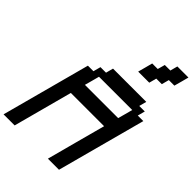

<svg xmlns="http://www.w3.org/2000/svg" viewBox="-348 -1390 1531 1531"><g transform="rotate(45 417.5 -625.0)"><path d="M500 0H625L826.2 -750H763.7L780.3 -812.5H717.8L734.4 -875H359.4L342.8 -812.5H280.3L263.7 -750H201.2L0 0H125Q147 -83 191.9 -250Q236.8 -417 258.8 -500H633.8Q611.3 -417 566.7 -250Q522 -83 500 0ZM667.5 -625H292.5Q298.3 -646 309.6 -687.7Q320.8 -729.5 326.2 -750H701.2Q695.8 -729.5 684.6 -687.5Q673.3 -645.5 667.5 -625ZM518.1 -1000H643.1L659.7 -1062.5H722.2L738.8 -1125H801.3Q807.1 -1146 818.4 -1187.5Q829.6 -1229 835 -1250H710L693.4 -1187.5H630.9L613.8 -1125H551.3Q545.9 -1104 534.9 -1062.3Q523.9 -1020.5 518.1 -1000Z"/></g></svg>

Font: Faithful 32x
Style: Oblique
Weight: 400
Foundry: Faithful Resource Pack
Version: Version 1.0; January 27, 2023